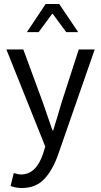

<svg xmlns="http://www.w3.org/2000/svg" viewBox="-20 -734 507 963"><path d="M12 -486H97L196 -217Q216 -161 243 -80H247Q255 -106 270 -156Q285 -206 288 -217L375 -486H455L272 40Q244 120 201.5 164.5Q159 209 90 209Q60 209 33 199L49 134Q72 141 86 141Q161 141 196 37L207 1ZM115 -573 209 -714H277L372 -573H312L245 -664H241L174 -573Z"/></svg>

Font: RibengUni
Style: Regular
Weight: 400
Designer: (1) Dr. Andrew Glass (Senior Program Manager at Microsoft Corporation)
(2) Bivuti Chakma (Chakma Font Designer & Keyboar
Foundry: Bivuti Chakma
Version: Version 2.2022; Updated on: 03 June 2022; Friday